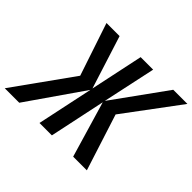

<svg xmlns="http://www.w3.org/2000/svg" viewBox="-216 -938 1161 1161"><g transform="rotate(45 365.0 -357.0)"><path d="M-59 0H65L314 -359L238 0H344L420 -359L526 0H643L527 -362L789 -714H668L423 -374L496 -714H389L317 -374L209 -714H97L210 -376Z"/></g></svg>

Font: Noto Sans Display SemiCondensed Medium
Style: Italic
Weight: 500
Width: 4
Italic angle: -12°
Designer: Monotype Design Team
Foundry: Monotype Imaging Inc.
Version: Version 1.900